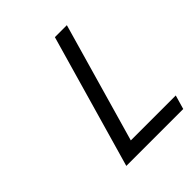

<svg xmlns="http://www.w3.org/2000/svg" viewBox="-192 -818 941 941"><g transform="rotate(-45 278.5 -347.0)"><path d="M340.3 -693.8H423.3L245.6 -72.8H557.1L536.1 0H141.6Z"/></g></svg>

Font: Cantarell
Style: Italic
Weight: 400
Italic angle: -16°
Designer: Dave Crossland
Version: Version 1.004